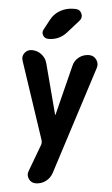

<svg xmlns="http://www.w3.org/2000/svg" viewBox="-64 -812 628 1072"><g transform="rotate(5 250.0 -275.5)"><path d="M413.1 -519.5Q439.5 -519.5 454.6 -498Q469.7 -476.6 461.9 -452.1L267.6 154.3Q257.8 183.6 232.9 201.7Q208 219.7 177.7 219.7Q152.3 219.7 138.2 198.7Q124 177.7 132.8 155.3L190.4 1Q193.4 -7.8 190.4 -21.5L45.9 -455.1Q37.1 -479.5 52.2 -499.5Q67.4 -519.5 92.8 -519.5Q123 -519.5 147 -501Q170.9 -482.4 178.7 -453.1L252.9 -170.9Q252.9 -169.9 253.9 -169.9Q254.9 -169.9 254.9 -170.9L325.2 -451.2Q332 -481.4 356.4 -500.5Q380.9 -519.5 413.1 -519.5ZM303.7 -769.5H314.5Q339.8 -769.5 349.6 -747.1Q359.4 -724.6 342.8 -706.1L279.3 -634.8Q239.3 -589.8 178.7 -589.8Q157.2 -589.8 147.5 -606.9Q137.7 -624 148.4 -641.6L177.7 -696.3Q195.3 -730.5 229.5 -750Q263.7 -769.5 303.7 -769.5Z"/></g></svg>

Font: Rounded-X Mgen+ 1mn bold
Style: Bold
Weight: 700
Designer: [Source Han Sans]
Ryoko NISHIZUKA  (kana & ideographs); Paul D. Hunt (Latin, Greek & Cyrillic); Wenlong ZHANG  (bopomofo
Version: Version 1.059.20150602